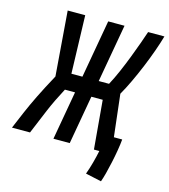

<svg xmlns="http://www.w3.org/2000/svg" viewBox="-165 -790 918 1044"><g transform="rotate(15 294.0 -268.0)"><path d="M191.4 0 239.7 -273.9H182.6Q144 -201.7 117.2 -138.4Q90.3 -75.2 59.6 0H-42Q-21.5 -48.8 -1.7 -95.2Q18.1 -141.6 45.2 -197Q72.3 -252.4 114.3 -329.6L85.9 -693.4H184.6L194.3 -366.7H256.3L314 -693.4H405.8L348.1 -366.7H406.2Q426.3 -403.8 445.8 -448.7Q465.3 -493.7 482.9 -539.3Q500.5 -585 514.9 -625.2Q529.3 -665.5 538.6 -693.4H630.4Q619.6 -655.3 602.8 -607.9Q585.9 -560.5 565.4 -510.7Q544.9 -460.9 522.7 -414.1Q500.5 -367.2 479.5 -330.6L506.8 -92.8H553.7Q551.3 -65.4 545.4 -30.3Q539.6 4.9 531.7 41Q523.9 77.1 515.9 107.7Q507.8 138.2 501 156.7L411.6 137.2Q423.8 104 433.6 67.6Q443.4 31.2 449.7 0H419.4L395.5 -273.9H331.5L283.2 0Z"/></g></svg>

Font: Cascadia Mono
Style: Italic
Weight: 400
Italic angle: -10°
Monospace: yes
Designer: Aaron Bell
Foundry: Saja Typeworks
Version: Version 2404.023; ttfautohint (v1.8.4)